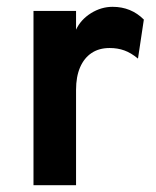

<svg xmlns="http://www.w3.org/2000/svg" viewBox="-20 -543 457 563"><path d="M78.2 0V-511H203V-456Q216.9 -485.7 246.9 -504.4Q276.9 -523 310.2 -523Q364.5 -523 401.8 -485.6L384.6 -371.2Q364.2 -388.1 344.6 -395.1Q325.1 -402.2 301.4 -402.2Q270.5 -402.2 248.6 -387.6Q226.7 -373 214.8 -345.5Q203 -318 203 -279.6V0Z"/></svg>

Font: Overpass
Style: Regular
Weight: 400
Designer: Delve Withrington, Dave Bailey, Thomas Jockin
Foundry: Delve Fonts LLC
Version: Version 4.000